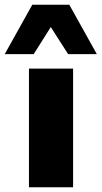

<svg xmlns="http://www.w3.org/2000/svg" viewBox="-61 -789 428 809"><path d="M61 0V-500H247V0ZM-41 -561 75 -769H231L347 -561H226L153 -675L81 -561Z"/></svg>

Font: Nunito Sans 9pt Black
Style: Regular
Weight: 900
Version: Version 3.101;gftools[0.9.27]